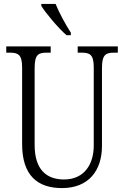

<svg xmlns="http://www.w3.org/2000/svg" viewBox="-20 -951 634 981"><path d="M320 -771H342V-784C317 -822 282 -886 264 -931H191V-921C212 -886 278 -807 320 -771ZM297 10C433 10 501 -80 501 -205V-603C501 -672 520 -682 565 -682H582V-714H377V-682H396C440 -682 459 -672 459 -606V-207C459 -115 413 -34 307 -34C217 -34 157 -85 157 -210V-603C157 -673 176 -682 220 -682H239V-714H12V-682H29C73 -682 93 -672 93 -606V-215C93 -53 173 10 297 10Z"/></svg>

Font: Noto Serif Myanmar Condensed Light
Style: Regular
Weight: 300
Width: 3
Designer: Ben Mitchell and the Monotype Design Team
Foundry: Monotype Imaging Inc.
Version: Version 2.106